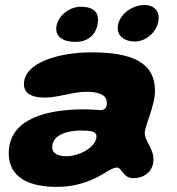

<svg xmlns="http://www.w3.org/2000/svg" viewBox="-20 -684 711 770"><path d="M520.5 -517.5C571.5 -517.5 616.5 -564.5 616.5 -613C616.5 -641 597.5 -664 559.5 -664C505.5 -664 452 -620.5 452 -571C452 -539.5 479.5 -517.5 520.5 -517.5ZM283 -516C339 -516 373 -552.5 373 -606.5C373 -645.5 340.5 -657 304 -657C255 -657 205.5 -615.5 205.5 -568C205.5 -538.5 229.5 -516 283 -516ZM207.5 65.5C304.5 65.5 370 28.5 404.5 7C424.5 -5.5 438.5 -12 449 -12C469.5 -12 472.5 30.5 514.5 30.5C558.5 30.5 595.5 3.5 595.5 -44.5C595.5 -89 560.5 -119.5 560.5 -149.5C560.5 -180.5 601.5 -259 601.5 -319.5C601.5 -435 508 -474 346 -474C220.5 -474 76 -434.5 76 -347C76 -313 102.5 -292.5 159 -292.5C213.5 -292.5 272 -316 328.5 -316C357.5 -316 382 -310.5 396 -299.5C404 -293 408.5 -284 408.5 -272C408.5 -254 402.5 -242.5 383.5 -242.5C375 -242.5 342.5 -245.5 316.5 -245.5C168.5 -245.5 15 -208.5 15 -69C15 31 101.5 65.5 207.5 65.5ZM247 -57.5C212.5 -57.5 189.5 -68.5 189.5 -93.5C189.5 -143 249 -160.5 305 -160.5C344 -160.5 367 -156.5 367 -138C367 -93.5 297.5 -57.5 247 -57.5Z"/></svg>

Font: Gluten
Style: Bold Italic
Weight: 700
Italic angle: -13°
Designer: Tyler Finck
Foundry: Etcetera Type Company
Version: Version 0.920